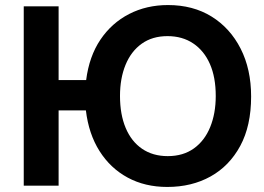

<svg xmlns="http://www.w3.org/2000/svg" viewBox="-20 -735 1046 760"><path d="M320 -298H212V0H74V-710H212V-418H321Q333 -512 377.5 -578Q422 -644 491 -679.5Q560 -715 645 -715Q744 -715 817.5 -669.5Q891 -624 932.5 -542.5Q974 -461 974 -353Q974 -237 931 -157.5Q888 -78 813.5 -36.5Q739 5 642 5Q554 5 485.5 -32Q417 -69 374 -137Q331 -205 320 -298ZM834 -355Q834 -429 811 -481.5Q788 -534 745 -563Q702 -592 643 -592Q583 -592 541 -562Q499 -532 477 -478.5Q455 -425 455 -355Q455 -282 477.5 -228.5Q500 -175 542.5 -146Q585 -117 644 -117Q705 -117 747.5 -147.5Q790 -178 812 -232Q834 -286 834 -355Z"/></svg>

Font: YasnoRaleway
Style: Bold
Weight: 700
Designer: Matt McInerney, Pablo Impallari, Rodrigo Fuenzalida
Foundry: Matt McInerney, Pablo Impallari, Rodrigo Fuenzalida
Version: Version 4.026